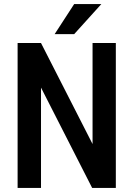

<svg xmlns="http://www.w3.org/2000/svg" viewBox="-20 -922 656 942"><path d="M548.3 -710.9V0H432.1L181.2 -492.2V0H66.4V-710.9H181.2L434.1 -215.3V-710.9ZM248 -754.4 343.8 -901.9H477.1L343.8 -754.4Z"/></svg>

Font: Roboto Condensed Medium
Style: Regular
Weight: 500
Designer: Christian Robertson
Foundry: Google
Version: Version 3.0